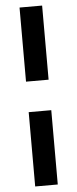

<svg xmlns="http://www.w3.org/2000/svg" viewBox="-62 -757 400 991"><g transform="rotate(-5 138.5 -261.5)"><path d="M79 -341V-725H196V-341ZM79 202V-183H196V202Z"/></g></svg>

Font: Archivo SemiExpanded ExtraBold
Style: Italic
Weight: 800
Width: 6
Italic angle: -10°
Designer: Hector Gatti
Foundry: Omnibus-Type
Version: Version 2.001